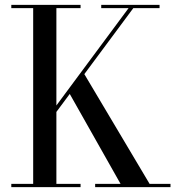

<svg xmlns="http://www.w3.org/2000/svg" viewBox="-20 -770 736 790"><path d="M26.5 -13.5H116.5V-736.5H26.5V-750H311.5V-736.5H212V-336L509 -736.5H396.5V-750H636.5V-736.5H528.5L327 -465L595.5 -13.5H681.5V0H371.5V-13.5H476L267 -383.5L212 -309.5V-13.5H311.5V0H26.5Z"/></svg>

Font: Bodoni* 16
Style: Regular
Weight: 400
Version: Version 2.2